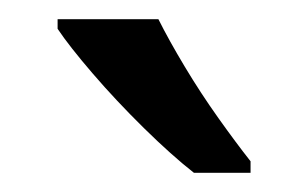

<svg xmlns="http://www.w3.org/2000/svg" viewBox="-20 -786 321 200"><path d="M145 -766Q156 -744 172.5 -716.5Q189 -689 207.5 -663Q226 -637 241 -618V-606H182Q159 -624 130 -652.5Q101 -681 76.5 -709.5Q52 -738 40 -756V-766Z"/></svg>

Font: Noto Sans Old Turkic
Style: Regular
Weight: 400
Designer: Monotype Design Team
Foundry: Monotype Imaging Inc.
Version: Version 2.003; ttfautohint (v1.8.4.7-5d5b)